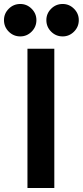

<svg xmlns="http://www.w3.org/2000/svg" viewBox="-68 -945 416 965"><path d="M70 0V-700H205V0ZM247 -762Q213 -762 189 -786Q165 -810 165 -844Q165 -877 189 -901Q213 -925 247 -925Q280 -925 304 -901Q328 -877 328 -844Q328 -810 304 -786Q280 -762 247 -762ZM34 -762Q0 -762 -24 -786Q-48 -810 -48 -844Q-48 -877 -24 -901Q0 -925 34 -925Q67 -925 91 -901Q115 -877 115 -844Q115 -810 91 -786Q67 -762 34 -762Z"/></svg>

Font: Fustat ExtraBold
Style: Regular
Weight: 800
Designer: Mohamed Gaber, Khaled Hosny, Laura Garcia Mut
Foundry: Kief Type Foundry, Alif Type Foundry, Hard Type Foundry
Version: Version 1.007